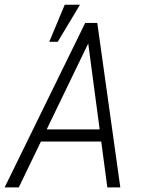

<svg xmlns="http://www.w3.org/2000/svg" viewBox="-25 -810 632 830"><path d="M412.6 -198.2H151.9L56.2 0H-4.9L343.3 -710.9H395.5L495.1 0H439ZM176.8 -250.5H405.8L356.4 -622.1ZM254.9 -789.6H320.8L224.6 -629.4H188Z"/></svg>

Font: Roboto Mono Light
Style: Italic
Weight: 300
Designer: Google
Version: Version 2.000985; 2015; ttfautohint (v1.3)